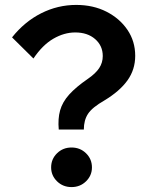

<svg xmlns="http://www.w3.org/2000/svg" viewBox="-20 -751 616 781"><path d="M321 -224H219Q215 -268 224.5 -302Q234 -336 261.5 -366.5Q289 -397 337 -430Q369 -452 383.5 -474Q398 -496 398 -523Q398 -565 367 -592Q336 -619 286 -619Q241 -619 197 -593.5Q153 -568 116 -513L29 -599Q80 -663 147.5 -697Q215 -731 290 -731Q359 -731 413 -703.5Q467 -676 498.5 -629.5Q530 -583 530 -524Q530 -468 498.5 -424Q467 -380 404 -342Q355 -314 338 -288Q321 -262 321 -224ZM354 -70Q354 -37 330 -13.5Q306 10 271 10Q236 10 212 -13.5Q188 -37 188 -70Q188 -104 212 -127.5Q236 -151 271 -151Q306 -151 330 -127.5Q354 -104 354 -70Z"/></svg>

Font: Wix Madefor Display
Style: Bold
Weight: 700
Designer: Dalton Maag Ltd
Foundry: Dalton Maag Ltd
Version: Version 3.100